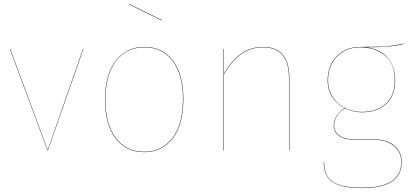

<svg xmlns="http://www.w3.org/2000/svg" viewBox="-20 -766 2111 978"><path d="M224 0H222L30 -517H32L223 -2L403 -517H405Z M914 -262Q914 -133 860.5 -62Q807 9 714 9Q621 9 568 -62Q515 -133 515 -258Q515 -386 569.5 -456.5Q624 -527 716 -527Q808 -527 861 -457Q914 -387 914 -262ZM517 -258Q517 -134 569.5 -63.5Q622 7 714 7Q806 7 859 -63.5Q912 -134 912 -262Q912 -386 859.5 -455.5Q807 -525 716 -525Q624 -525 570.5 -455Q517 -385 517 -258ZM804 -664 803 -662 636 -744 637 -746Z M1454 -368V0H1452V-368Q1452 -525 1320 -525Q1198 -525 1121 -387V0H1119V-517H1121V-391Q1198 -527 1320 -527Q1454 -527 1454 -368Z M2036 -542Q1978 -525 1846 -525Q1919 -515 1956 -470.5Q1993 -426 1993 -356Q1993 -279 1947 -236.5Q1901 -194 1823 -194Q1780 -194 1738 -214Q1682 -179 1682 -128Q1682 -94 1709.5 -75Q1737 -56 1791 -56H1882Q1950 -56 1988 -25Q2026 6 2026 59Q2026 192 1826 192Q1721 192 1675 162Q1629 132 1629 60H1631Q1631 132 1676.5 161Q1722 190 1826 190Q2024 190 2024 59Q2024 7 1986 -23.5Q1948 -54 1882 -54H1791Q1736 -54 1708 -73.5Q1680 -93 1680 -128Q1680 -178 1736 -215Q1696 -236 1672.5 -271Q1649 -306 1649 -357Q1649 -433 1695.5 -480Q1742 -527 1815 -527Q1919 -527 1959 -531Q1999 -535 2036 -544ZM1651 -357Q1651 -306 1676 -269.5Q1701 -233 1740.5 -214.5Q1780 -196 1823 -196Q1900 -196 1945.5 -238Q1991 -280 1991 -356Q1991 -443 1940 -484Q1889 -525 1815 -525Q1742 -525 1696.5 -478Q1651 -431 1651 -357Z"/></svg>

Font: FiraGO Two
Style: Regular
Weight: 100
Designer: bBox Type
Foundry: bBox Type GmbH
Version: Version 1.001